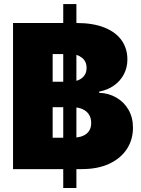

<svg xmlns="http://www.w3.org/2000/svg" viewBox="-20 -842 704 956"><path d="M294.9 94.2V-821.8H360.4V94.2ZM44.9 0V-727.5H360.4Q443.4 -727.5 500 -704.8Q556.6 -682.1 585.4 -641.4Q614.3 -600.6 614.3 -545.9Q614.3 -505.4 596.7 -471.9Q579.1 -438.5 547.6 -416.3Q516.1 -394 473.6 -385.7V-379.9Q520.5 -378.4 558.8 -356.4Q597.2 -334.5 619.6 -295.9Q642.1 -257.3 642.1 -206.1Q642.1 -146.5 611.6 -99.9Q581.1 -53.2 523.9 -26.6Q466.8 0 387.7 0ZM242.2 -156.2H338.4Q385.3 -156.2 409.7 -175.3Q434.1 -194.3 434.1 -230Q434.1 -254.9 422.6 -272.2Q411.1 -289.6 390.4 -298.8Q369.6 -308.1 340.8 -308.1H242.2ZM242.2 -435.1H326.7Q351.6 -435.1 370.6 -443.1Q389.6 -451.2 400.4 -466.6Q411.1 -481.9 411.1 -503.9Q411.1 -536.6 387.9 -554.7Q364.7 -572.8 329.1 -572.8H242.2Z"/></svg>

Font: Inter 18pt Black
Style: Regular
Weight: 900
Designer: Rasmus Andersson
Foundry: rsms
Version: Version 4.001;git-66647c0bb